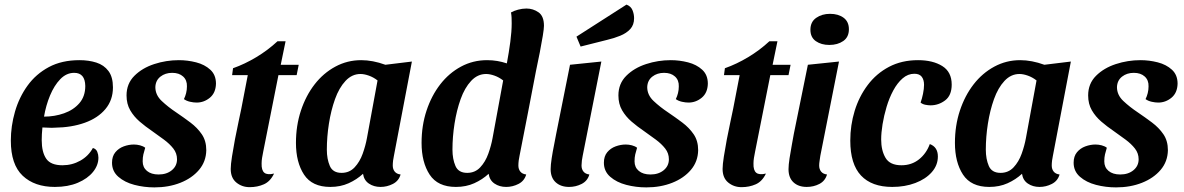

<svg xmlns="http://www.w3.org/2000/svg" viewBox="-20 -791 5137 833"><path d="M218 20Q130 20 78.5 -28.5Q27 -77 27 -181Q27 -244 45 -306.5Q63 -369 99.5 -419.5Q136 -470 192 -500Q248 -530 325 -530Q365 -530 398 -519.5Q431 -509 450.5 -483Q470 -457 470 -412Q470 -357 437.5 -318Q405 -279 348 -258.5Q291 -238 217 -237Q205 -236 190 -237Q175 -238 164 -238Q161 -208 161 -183Q161 -131 180.5 -102.5Q200 -74 251 -74Q293 -74 328.5 -94Q364 -114 383 -149Q397 -145 402 -132.5Q407 -120 407 -107Q407 -74 383.5 -45Q360 -16 317.5 2Q275 20 218 20ZM171 -285Q217 -285 258 -299.5Q299 -314 324.5 -343.5Q350 -373 350 -418Q349 -475 302 -475Q268 -475 241.5 -447.5Q215 -420 197 -376.5Q179 -333 171 -285Z M650 22Q605 22 563 11Q521 0 493.5 -24Q466 -48 466 -85Q466 -113 480.5 -130.5Q495 -148 517 -156Q539 -164 561 -164Q574 -164 587.5 -160.5Q601 -157 610 -150Q605 -134 602 -121Q599 -108 599 -91Q599 -65 617.5 -49.5Q636 -34 668 -34Q703 -34 725.5 -52.5Q748 -71 748 -100Q748 -126 732 -146.5Q716 -167 691 -185.5Q666 -204 639 -223Q611 -242 586 -263.5Q561 -285 545 -312.5Q529 -340 529 -377Q529 -428 563 -462Q597 -496 649 -513Q701 -530 756 -530Q794 -530 831 -520.5Q868 -511 892.5 -488.5Q917 -466 917 -428Q916 -388 890.5 -367Q865 -346 833 -346Q820 -346 804.5 -349.5Q789 -353 778 -361Q784 -373 787.5 -387Q791 -401 791 -416Q792 -443 774.5 -459Q757 -475 727 -475Q697 -475 676 -458.5Q655 -442 654 -413Q654 -379 681.5 -353Q709 -327 745 -303Q776 -282 806 -259.5Q836 -237 855.5 -208.5Q875 -180 875 -139Q874 -90 843.5 -54Q813 -18 762.5 2Q712 22 650 22Z M1063 21Q1030 21 1005.5 1Q981 -19 981 -58Q981 -77 986.5 -112Q992 -147 999.5 -187Q1007 -227 1015 -263Q1023 -299 1027 -320L1055 -465H987L991 -495Q1042 -513 1092 -543Q1142 -573 1184 -612H1219L1198 -510H1276L1267 -465H1188L1122 -133Q1119 -119 1117 -106Q1115 -93 1115 -82Q1114 -52 1127 -41.5Q1140 -31 1169 -38Q1153 -4 1125 8.5Q1097 21 1063 21Z M1413 20Q1334 20 1299 -33.5Q1264 -87 1264 -171Q1264 -246 1285.5 -311Q1307 -376 1345 -425Q1383 -474 1435 -502Q1487 -530 1547 -530Q1597 -530 1652 -510L1767 -524L1689 -115Q1687 -107 1685.5 -95Q1684 -83 1684 -73Q1684 -57 1692.5 -46.5Q1701 -36 1718 -34Q1710 -6 1684.5 7Q1659 20 1631 20Q1602 20 1580.5 5.5Q1559 -9 1555 -37Q1528 -12 1492.5 4Q1457 20 1413 20ZM1462 -41Q1496 -41 1518.5 -65Q1541 -89 1553.5 -124Q1566 -159 1572 -192L1618 -442Q1600 -456 1580 -463Q1560 -470 1544 -470Q1507 -470 1479 -440Q1451 -410 1433.5 -361Q1416 -312 1407 -254.5Q1398 -197 1398 -142Q1398 -101 1411 -71Q1424 -41 1462 -41Z M1958 20Q1879 20 1844 -33.5Q1809 -87 1809 -171Q1809 -246 1830.5 -311Q1852 -376 1890 -425Q1928 -474 1980 -502Q2032 -530 2093 -530Q2116 -530 2137 -526.5Q2158 -523 2179 -516Q2188 -564 2194 -609.5Q2200 -655 2200 -690Q2200 -703 2199.5 -714.5Q2199 -726 2197 -737Q2209 -744 2227.5 -749Q2246 -754 2264 -754Q2293 -754 2316.5 -737.5Q2340 -721 2340 -679Q2340 -667 2335 -636Q2330 -605 2322 -564Q2314 -523 2305 -481Q2288 -393 2270.5 -301.5Q2253 -210 2234 -115Q2232 -107 2230.5 -95Q2229 -83 2229 -73Q2229 -57 2237.5 -46.5Q2246 -36 2263 -34Q2255 -6 2229.5 7Q2204 20 2176 20Q2147 20 2125.5 5.5Q2104 -9 2100 -37Q2073 -12 2037.5 4Q2002 20 1958 20ZM2007 -41Q2041 -41 2063.5 -65Q2086 -89 2098.5 -124Q2111 -159 2117 -192L2163 -442Q2145 -456 2125 -463Q2105 -470 2089 -470Q2052 -470 2024 -440Q1996 -410 1978.5 -361Q1961 -312 1952 -254.5Q1943 -197 1943 -142Q1943 -101 1956 -71Q1969 -41 2007 -41Z M2449 20Q2413 20 2391 0Q2369 -20 2369 -57Q2369 -75 2373.5 -104.5Q2378 -134 2384 -163Q2390 -192 2393 -210L2453 -510L2589 -524L2508 -115Q2506 -107 2504.5 -94.5Q2503 -82 2503 -73Q2503 -57 2511.5 -46.5Q2520 -36 2537 -34Q2529 -6 2503.5 7Q2478 20 2449 20ZM2499 -589 2481 -632 2698 -771Q2717 -764 2724 -747Q2731 -730 2731 -712Q2731 -683 2714.5 -665Q2698 -647 2671 -636Q2644 -625 2614 -618Z M2784 22Q2739 22 2697 11Q2655 0 2627.5 -24Q2600 -48 2600 -85Q2600 -113 2614.5 -130.5Q2629 -148 2651 -156Q2673 -164 2695 -164Q2708 -164 2721.5 -160.5Q2735 -157 2744 -150Q2739 -134 2736 -121Q2733 -108 2733 -91Q2733 -65 2751.5 -49.5Q2770 -34 2802 -34Q2837 -34 2859.5 -52.5Q2882 -71 2882 -100Q2882 -126 2866 -146.5Q2850 -167 2825 -185.5Q2800 -204 2773 -223Q2745 -242 2720 -263.5Q2695 -285 2679 -312.5Q2663 -340 2663 -377Q2663 -428 2697 -462Q2731 -496 2783 -513Q2835 -530 2890 -530Q2928 -530 2965 -520.5Q3002 -511 3026.5 -488.5Q3051 -466 3051 -428Q3050 -388 3024.5 -367Q2999 -346 2967 -346Q2954 -346 2938.5 -349.5Q2923 -353 2912 -361Q2918 -373 2921.5 -387Q2925 -401 2925 -416Q2926 -443 2908.5 -459Q2891 -475 2861 -475Q2831 -475 2810 -458.5Q2789 -442 2788 -413Q2788 -379 2815.5 -353Q2843 -327 2879 -303Q2910 -282 2940 -259.5Q2970 -237 2989.5 -208.5Q3009 -180 3009 -139Q3008 -90 2977.5 -54Q2947 -18 2896.5 2Q2846 22 2784 22Z M3197 21Q3164 21 3139.5 1Q3115 -19 3115 -58Q3115 -77 3120.5 -112Q3126 -147 3133.5 -187Q3141 -227 3149 -263Q3157 -299 3161 -320L3189 -465H3121L3125 -495Q3176 -513 3226 -543Q3276 -573 3318 -612H3353L3332 -510H3410L3401 -465H3322L3256 -133Q3253 -119 3251 -106Q3249 -93 3249 -82Q3248 -52 3261 -41.5Q3274 -31 3303 -38Q3287 -4 3259 8.5Q3231 21 3197 21Z M3578 -596Q3543 -596 3519.5 -612.5Q3496 -629 3496 -662Q3496 -696 3521 -713.5Q3546 -731 3581 -731Q3617 -731 3640 -714Q3663 -697 3663 -664Q3663 -630 3638.5 -613Q3614 -596 3578 -596ZM3480 20Q3444 20 3422.5 0Q3401 -20 3401 -57Q3401 -75 3405.5 -104.5Q3410 -134 3415.5 -163Q3421 -192 3424 -210L3485 -510L3620 -524L3539 -115Q3538 -107 3536 -94.5Q3534 -82 3534 -73Q3534 -57 3542.5 -46.5Q3551 -36 3568 -34Q3560 -6 3535 7Q3510 20 3480 20Z M3851 20Q3762 20 3715.5 -29.5Q3669 -79 3669 -181Q3669 -248 3688 -310Q3707 -372 3744.5 -422Q3782 -472 3837 -501Q3892 -530 3963 -530Q4027 -530 4068 -504.5Q4109 -479 4109 -424Q4109 -377 4080.5 -355.5Q4052 -334 4017 -334Q4007 -334 3994.5 -336.5Q3982 -339 3974 -346Q3980 -362 3984.5 -384Q3989 -406 3989 -423Q3989 -445 3979 -458Q3969 -471 3947 -471Q3919 -471 3896 -451Q3873 -431 3855.5 -398.5Q3838 -366 3826.5 -327.5Q3815 -289 3809 -252Q3803 -215 3803 -186Q3803 -138 3822 -106Q3841 -74 3891 -74Q3935 -74 3967 -99.5Q3999 -125 4014 -166Q4049 -153 4049 -112Q4049 -74 4022.5 -44Q3996 -14 3951 3Q3906 20 3851 20Z M4272 20Q4193 20 4158 -33.5Q4123 -87 4123 -171Q4123 -246 4144.5 -311Q4166 -376 4204 -425Q4242 -474 4294 -502Q4346 -530 4406 -530Q4456 -530 4511 -510L4626 -524L4548 -115Q4546 -107 4544.5 -95Q4543 -83 4543 -73Q4543 -57 4551.5 -46.5Q4560 -36 4577 -34Q4569 -6 4543.5 7Q4518 20 4490 20Q4461 20 4439.5 5.5Q4418 -9 4414 -37Q4387 -12 4351.5 4Q4316 20 4272 20ZM4321 -41Q4355 -41 4377.5 -65Q4400 -89 4412.5 -124Q4425 -159 4431 -192L4477 -442Q4459 -456 4439 -463Q4419 -470 4403 -470Q4366 -470 4338 -440Q4310 -410 4292.5 -361Q4275 -312 4266 -254.5Q4257 -197 4257 -142Q4257 -101 4270 -71Q4283 -41 4321 -41Z M4822 22Q4777 22 4735 11Q4693 0 4665.5 -24Q4638 -48 4638 -85Q4638 -113 4652.5 -130.5Q4667 -148 4689 -156Q4711 -164 4733 -164Q4746 -164 4759.5 -160.5Q4773 -157 4782 -150Q4777 -134 4774 -121Q4771 -108 4771 -91Q4771 -65 4789.5 -49.5Q4808 -34 4840 -34Q4875 -34 4897.5 -52.5Q4920 -71 4920 -100Q4920 -126 4904 -146.5Q4888 -167 4863 -185.5Q4838 -204 4811 -223Q4783 -242 4758 -263.5Q4733 -285 4717 -312.5Q4701 -340 4701 -377Q4701 -428 4735 -462Q4769 -496 4821 -513Q4873 -530 4928 -530Q4966 -530 5003 -520.5Q5040 -511 5064.5 -488.5Q5089 -466 5089 -428Q5088 -388 5062.5 -367Q5037 -346 5005 -346Q4992 -346 4976.5 -349.5Q4961 -353 4950 -361Q4956 -373 4959.5 -387Q4963 -401 4963 -416Q4964 -443 4946.5 -459Q4929 -475 4899 -475Q4869 -475 4848 -458.5Q4827 -442 4826 -413Q4826 -379 4853.5 -353Q4881 -327 4917 -303Q4948 -282 4978 -259.5Q5008 -237 5027.5 -208.5Q5047 -180 5047 -139Q5046 -90 5015.5 -54Q4985 -18 4934.5 2Q4884 22 4822 22Z"/></svg>

Font: Sansita Swashed Medium
Style: Regular
Weight: 500
Designer: Pablo Cosgaya
Foundry: Omnibus-Type
Version: Version 1.003; ttfautohint (v1.8.3)